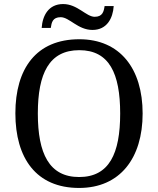

<svg xmlns="http://www.w3.org/2000/svg" viewBox="-20 -919 782 949"><path d="M437 -771C508 -771 538 -828 542 -889H497C493 -862 487 -836 448 -836C406 -836 363 -899 292 -899C220 -899 190 -842 186 -781H231C235 -808 240 -834 280 -834C323 -834 365 -771 437 -771ZM371 10C573 10 685 -137 685 -358C685 -580 573 -725 372 -725C159 -725 56 -580 56 -359C56 -137 159 10 371 10ZM371 -44C223 -44 167 -160 167 -358C167 -556 223 -671 372 -671C520 -671 574 -556 574 -358C574 -160 520 -44 371 -44Z"/></svg>

Font: Noto Fangsong KSS Vertical
Style: Regular
Weight: 400
Designer: LIU Zhao, ZHANG Congyu, Kushim JIANG
Foundry: Guyu Beijing Co. Ltd.
Version: Version 1.000;November 16, 2022;FontCreator 11.5.0.2427 64-b